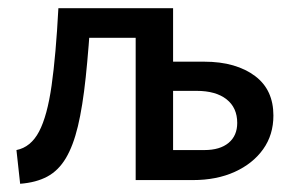

<svg xmlns="http://www.w3.org/2000/svg" viewBox="-20 -438 711 467"><path d="M310 0V-418H401V-73H477Q515 -73 536 -90.5Q557 -108 557 -139Q557 -176 531 -196.5Q505 -217 458 -217H379V-288H476Q516 -288 547 -279Q578 -270 600.5 -253Q623 -236 634 -212Q645 -188 645 -157Q645 -110 620 -75Q595 -40 551 -20Q507 0 449 0ZM162 -346V-418H360V-346ZM29 9 20 -73Q55 -80 75 -118Q95 -156 105.5 -230Q116 -304 122 -418H202Q196 -321 188.5 -250Q181 -179 169.5 -131Q158 -83 140 -53Q122 -23 95 -8.5Q68 6 29 9Z"/></svg>

Font: Ysabeau SemiBold
Style: Regular
Weight: 600
Designer: Christian Thalmann (Catharsis Fonts)
Version: Version 2.000;gftools[0.9.27.dev2+g8671c4b]